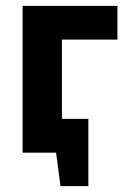

<svg xmlns="http://www.w3.org/2000/svg" viewBox="-20 -520 420 654"><path d="M57 -500H380V-385H191V-115H281V114H186L171 0H57Z"/></svg>

Font: PTSans
Style: Bold
Weight: 700
Designer: A.Korolkova, O.Umpeleva, V.Yefimov
Foundry: ParaType Ltd
Version: Version 2.003W OFL